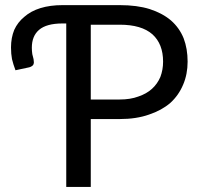

<svg xmlns="http://www.w3.org/2000/svg" viewBox="-20 -737 791 757"><path d="M452.1 -344.7Q494.1 -344.7 525.4 -356.4Q557.6 -367.2 579.1 -386.7Q600.6 -406.2 612.3 -433.6Q623 -461.9 623 -494.1Q623 -563.5 581.1 -601.6Q538.1 -639.6 452.1 -639.6Q414.1 -639.6 337.9 -639.6Q337.9 -566.4 337.9 -344.7Q366.2 -344.7 452.1 -344.7ZM452.1 -716.8Q520.5 -716.8 570.3 -701.2Q621.1 -684.6 654.3 -656.2Q687.5 -627 704.1 -585.9Q719.7 -544.9 719.7 -494.1Q719.7 -444.3 702.1 -403.3Q684.6 -361.3 651.4 -331.1Q617.2 -301.8 567.4 -285.2Q517.6 -267.6 452.1 -267.6Q414.1 -267.6 337.9 -267.6Q337.9 -201.2 337.9 0Q313.5 0 241.2 0Q241.2 -161.1 241.2 -644.5Q237.3 -644.5 226.6 -644.5Q163.1 -644.5 133.8 -619.1Q105.5 -594.7 105.5 -548.8Q105.5 -536.1 107.4 -523.4Q110.4 -511.7 112.3 -503.9Q113.3 -498 113.3 -494.1Q114.3 -489.3 112.3 -484.4Q111.3 -480.5 107.4 -477.5Q102.5 -473.6 95.7 -471.7Q78.1 -467.8 41 -460Q32.2 -483.4 27.3 -503.9Q23.4 -524.4 23.4 -549.8Q23.4 -587.9 36.1 -619.1Q49.8 -649.4 76.2 -670.9Q101.6 -693.4 139.6 -705.1Q177.7 -716.8 226.6 -716.8Q301.8 -716.8 452.1 -716.8Z"/></svg>

Font: Lato
Style: Regular
Weight: 400
Designer: Lukasz Dziedzic with Adam Twardoch and Botio Nikoltchev
Version: Version 2.015; 2015-08-06; http://www.latofonts.com/